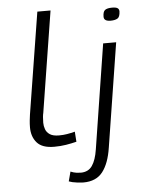

<svg xmlns="http://www.w3.org/2000/svg" viewBox="-62 -789 798 1058"><g transform="rotate(-5 337.0 -260.0)"><path d="M185 -740H258L169 -181Q167 -174 165.5 -159.5Q164 -145 164 -127Q164 -109 170.5 -91Q177 -73 194.5 -61.5Q212 -50 245 -50Q268 -50 289 -53.5Q310 -57 333 -63L337 -7Q309 0 278.5 5Q248 10 213 10Q147 10 118 -23Q89 -56 89 -108Q89 -127 91 -146Q93 -165 95 -178ZM597 -726Q619 -726 627.5 -720Q636 -714 636 -702Q635 -671 621 -663Q607 -655 583 -655Q546 -655 546 -680Q546 -708 558 -717Q570 -726 597 -726ZM603 -534 512 41Q499 127 463 173.5Q427 220 356 220Q346 220 320 217Q294 214 276 207L290 154Q307 161 321.5 163Q336 165 346 165Q388 165 409.5 134Q431 103 440 44L531 -534Z"/></g></svg>

Font: Georama ExtraExtended Light
Style: Italic
Weight: 300
Width: 8
Italic angle: -9°
Designer: Jean-Baptiste Levee
Foundry: Production Type
Version: Version 1.000